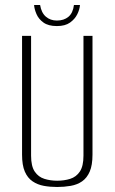

<svg xmlns="http://www.w3.org/2000/svg" viewBox="-20 -734 457 766"><path d="M208 12Q180 12 155 7.5Q130 3 110 -10.5Q90 -24 79 -49.5Q68 -75 68 -117V-591H104V-113Q104 -71 118.5 -49.5Q133 -28 157 -20.5Q181 -13 208 -13Q236 -13 260 -20.5Q284 -28 298.5 -49.5Q313 -71 313 -113V-591H349V-117Q349 -75 338 -49.5Q327 -24 307.5 -10.5Q288 3 262 7.5Q236 12 208 12ZM207 -630Q173 -630 153.5 -644Q134 -658 125.5 -678Q117 -698 116 -714H140Q145 -683 163 -667.5Q181 -652 207 -652Q235 -652 253 -667Q271 -682 275 -714H299Q298 -697 288.5 -677.5Q279 -658 259.5 -644Q240 -630 207 -630Z"/></svg>

Font: Alumni Sans ExtraLight
Style: Regular
Weight: 250
Version: Version 1.018